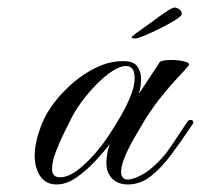

<svg xmlns="http://www.w3.org/2000/svg" viewBox="-20 -483 533 509"><path d="M130 6Q102 6 87 -15.5Q72 -37 72 -71Q72 -108 92 -157Q103 -184 125 -212.5Q147 -241 176 -265.5Q205 -290 238.5 -305.5Q272 -321 307 -321Q334 -321 344 -307Q354 -293 354 -273Q354 -254 348 -234L404 -319Q411 -324 435 -324Q453 -324 469.5 -320Q486 -316 479 -308Q471 -298 451.5 -277.5Q432 -257 409.5 -229Q387 -201 367 -170Q357 -153 337.5 -120Q318 -87 307 -57Q301 -39 301 -28Q301 -7 319 -7Q329 -7 346 -14.5Q363 -22 379 -35Q411 -61 435 -97.5Q459 -134 478 -162Q479 -163 480.5 -164Q482 -165 486 -165Q490 -165 492 -161.5Q494 -158 490 -153Q462 -111 435 -74.5Q408 -38 380 -16Q352 6 319 6Q293 6 277.5 -9.5Q262 -25 262 -52Q262 -64 264.5 -77Q267 -90 271 -101Q255 -80 231.5 -55Q208 -30 182 -12Q156 6 130 6ZM139 -13Q159 -13 181.5 -29Q204 -45 227 -70.5Q250 -96 269 -125Q285 -149 300.5 -176Q316 -203 326.5 -229Q337 -255 337 -276Q337 -308 314 -308Q298 -308 277 -294Q256 -280 234.5 -258Q213 -236 194.5 -210.5Q176 -185 165 -161Q162 -155 150.5 -132Q139 -109 128.5 -82Q118 -55 118 -35Q118 -13 139 -13ZM339 -381Q329 -381 329 -384Q329 -386 340.5 -394.5Q352 -403 366 -413Q380 -423 387 -428Q404 -441 420.5 -452Q437 -463 443 -463Q449 -463 455.5 -458Q462 -453 462 -446Q462 -441 445.5 -430.5Q429 -420 406 -408.5Q383 -397 364 -389Q345 -381 339 -381Z"/></svg>

Font: Fleur De Leah
Style: Regular
Weight: 400
Designer: Robert E. Leuschke
Foundry: Robert E. Leuschke
Version: Version 1.010; ttfautohint (v1.8.3)